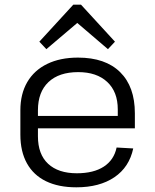

<svg xmlns="http://www.w3.org/2000/svg" viewBox="-20 -793 663 820"><path d="M306 7Q230 7 176.5 -19Q123 -45 95 -95.5Q67 -146 67 -218V-322Q67 -392 96.5 -442.5Q126 -493 181.5 -520Q237 -547 313 -547Q430 -547 493 -485Q556 -423 556 -309V-245H142V-211Q142 -134 185.5 -93.5Q229 -53 308 -53Q380 -53 423.5 -81.5Q467 -110 478 -163L549 -159Q532 -79 468.5 -36Q405 7 306 7ZM142 -298H483V-326Q483 -401 438 -443Q393 -485 314 -485Q232 -485 187 -442.5Q142 -400 142 -322ZM148 -615 293 -773H326L471 -615L441 -583L310 -695L178 -583Z"/></svg>

Font: Pathway Extreme 8pt Thin 12pt Light
Style: Regular
Weight: 300
Version: Version 1.001;gftools[0.9.26]